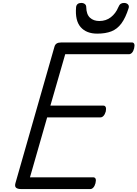

<svg xmlns="http://www.w3.org/2000/svg" viewBox="-20 -1287 936 1307"><path d="M124 0Q100 0 89.5 -9Q79 -18 85 -40L351 -970Q355 -984 366 -991Q377 -998 398 -998H878Q889 -998 893.5 -988.5Q898 -979 893 -958Q888 -938 878.5 -928Q869 -918 858 -918H424L323 -568H684Q695 -568 699.5 -558Q704 -548 700 -528Q694 -508 684.5 -498Q675 -488 664 -488H301L184 -80H614Q626 -80 630.5 -70.5Q635 -61 630 -40Q625 -21 615.5 -10.5Q606 0 595 0ZM642 -1058Q568 -1058 529 -1102.5Q490 -1147 498 -1239Q500 -1253 509 -1260Q518 -1267 533 -1267Q548 -1267 557.5 -1259.5Q567 -1252 567 -1239Q568 -1189 592.5 -1166.5Q617 -1144 656 -1144Q702 -1144 735 -1170Q768 -1196 785 -1237Q792 -1254 801 -1260.5Q810 -1267 824 -1267Q841 -1267 850.5 -1257.5Q860 -1248 856 -1233Q835 -1166 806.5 -1127.5Q778 -1089 738 -1073.5Q698 -1058 642 -1058Z"/></svg>

Font: Playwrite AU NSW
Style: Regular
Weight: 400
Designer: Veronika Burian, José Scaglione
Foundry: TypeTogether
Version: Version 1.002